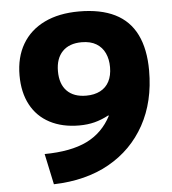

<svg xmlns="http://www.w3.org/2000/svg" viewBox="-53 -789 759 845"><g transform="rotate(-5 326.5 -366.0)"><path d="M327 -740Q422 -740 485.5 -708.5Q549 -677 580.5 -613Q612 -549 612 -454Q612 -317 555.5 -214.5Q499 -112 396 -54Q293 4 151 8L122 -128Q238 -129 309 -163.5Q380 -198 418 -271L416 -273Q384 -256 353 -248Q322 -240 285 -240Q210 -240 155 -269Q100 -298 71 -352.5Q42 -407 42 -482Q42 -562 76 -620Q110 -678 174 -709Q238 -740 327 -740ZM327 -604Q272 -604 242 -573Q212 -542 212 -486Q212 -429 242 -398.5Q272 -368 327 -368Q363 -368 389 -381.5Q415 -395 428.5 -421Q442 -447 442 -484Q442 -519 429.5 -546Q417 -573 391.5 -588.5Q366 -604 327 -604Z"/></g></svg>

Font: M PLUS 2 ExtraBold
Style: Regular
Weight: 800
Version: Version 1.001